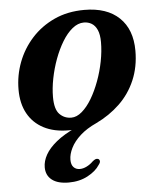

<svg xmlns="http://www.w3.org/2000/svg" viewBox="-51 -521 650 790"><g transform="rotate(-5 274.0 -126.0)"><path d="M326.5 -477Q419.5 -477 470.5 -428.2Q521.5 -379.5 521.5 -291.5Q521.5 -225 498.2 -170.5Q475 -116 432.8 -75.5Q390.5 -35 335 -8.5Q294.5 10 268 34Q241.5 58 228.8 83.8Q216 109.5 216 132.5Q216 153 225.8 163.2Q235.5 173.5 251.5 173.5Q265.5 173.5 280 166.2Q294.5 159 306.5 147Q313 141.5 318.2 139.2Q323.5 137 328.5 138.5Q334.5 140 336.2 146.8Q338 153.5 329.5 164Q314 188.5 279.8 206.8Q245.5 225 201.5 225Q156 225 132 206.2Q108 187.5 108 154Q108 128.5 122.5 102.5Q137 76.5 168.2 51Q199.5 25.5 250.5 2L252 9Q239.5 10.5 232.2 10.8Q225 11 219 11Q159.5 11 116.8 -11.2Q74 -33.5 51.2 -74.8Q28.5 -116 28.5 -173.5Q28.5 -232 49 -286.2Q69.5 -340.5 108.5 -383.5Q147.5 -426.5 202.5 -451.8Q257.5 -477 326.5 -477ZM235 -40Q257.5 -40 279.2 -58.8Q301 -77.5 319.8 -109Q338.5 -140.5 353 -179.8Q367.5 -219 375.5 -260.2Q383.5 -301.5 383.5 -339Q383.5 -370.5 375 -389.5Q366.5 -408.5 352.2 -417Q338 -425.5 320 -425.5Q295.5 -425.5 272.5 -406.8Q249.5 -388 230.5 -356.5Q211.5 -325 197.2 -286.5Q183 -248 175 -207.5Q167 -167 167 -131Q167 -80 186.8 -60Q206.5 -40 235 -40Z"/></g></svg>

Font: Fraunces SemiBold
Style: Italic
Weight: 600
Italic angle: -16°
Version: Version 1.000;[b76b70a41]